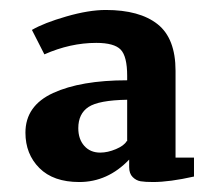

<svg xmlns="http://www.w3.org/2000/svg" viewBox="-20 -607 421 385"><path d="M139 -242Q87 -242 59 -270Q31 -298 31 -341Q31 -395 86.5 -420.5Q142 -446 235 -446V-455Q235 -494 222 -507.5Q209 -521 173 -521Q121 -521 69 -498L44 -547Q68 -561 113 -574Q158 -587 192 -587Q260 -587 296 -558.5Q332 -530 332 -465V-291H369V-253Q320 -242 287 -242Q271 -242 262 -243.5Q253 -245 246 -252Q239 -259 239 -272V-287Q196 -242 139 -242ZM181 -301Q196 -301 212.5 -308Q229 -315 234 -324H235V-407Q178 -406 157.5 -392.5Q137 -379 137 -350Q137 -328 149 -314.5Q161 -301 181 -301Z"/></svg>

Font: Aikya
Style: Bold
Weight: 700
Designer: Neelakash Kshetrimayum (Latin subset based on Merriweather by Eben Sorkin)
Foundry: Brand New Type
Version: Version 1.00 b005